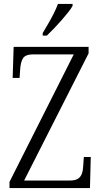

<svg xmlns="http://www.w3.org/2000/svg" viewBox="-20 -951 514 971"><path d="M28 0V-31L353 -676H148Q109 -676 96.5 -656.5Q84 -637 82 -600L79 -557H44L49 -714H428V-681L102 -38H333Q360 -38 374 -47Q388 -56 394 -72.5Q400 -89 401 -114L404 -157H439L435 0ZM196 -784Q211 -809 225.5 -834Q240 -859 252.5 -884Q265 -909 273 -931H347V-921Q340 -908 325 -889Q310 -870 291 -848.5Q272 -827 253 -807Q234 -787 217 -771H196Z"/></svg>

Font: Noto Serif Khmer Condensed Light
Style: Regular
Weight: 300
Width: 3
Designer: Danh Hong and the Monotype Design Team
Foundry: Monotype Imaging Inc.
Version: Version 2.004